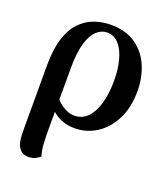

<svg xmlns="http://www.w3.org/2000/svg" viewBox="-138 -625 828 947"><g transform="rotate(20 276.5 -151.0)"><path d="M122 225Q96 225 82 213Q68 201 61.5 182Q55 163 54 140Q53 117 53 95V-231Q53 -315 71 -372Q89 -429 121 -463Q153 -497 194.5 -512Q236 -527 282 -527Q362 -527 414 -490Q466 -453 491 -393Q516 -333 516 -265Q516 -176 483.5 -113.5Q451 -51 399 -18.5Q347 14 287 14Q224 14 179 -20Q134 -54 100 -110L134 -159Q157 -96 193 -70Q229 -44 263 -44Q305 -44 333.5 -74Q362 -104 376 -156Q390 -208 390 -271Q390 -335 376.5 -383Q363 -431 338 -458Q313 -485 277 -485Q248 -485 223 -462.5Q198 -440 183 -390Q168 -340 168 -257V80Q168 103 170 138Q172 173 181 201Q174 208 157.5 216.5Q141 225 122 225Z"/></g></svg>

Font: Arima Thin SemiBold
Style: Regular
Weight: 600
Version: Version 1.100